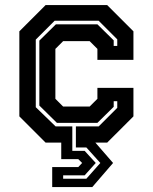

<svg xmlns="http://www.w3.org/2000/svg" viewBox="-20 -560 599 754"><path d="M185 174.5V96H287.5L302.5 80L287.5 65H220.5V0H159L56 -103V-437L159 -540H401L504 -437V-325H362.5V-368L332 -398.5H228L197.5 -368V-172L228 -141.5H332L362.5 -172V-215H504V-103L401 0H354.5L424 80L342.5 174.5ZM228 142H319L374 80L319 19H278V-63.5H367.5L440.5 -136.5V-162.5H426.5V-140.5L362.5 -77.5H203.5L134.5 -145.5V-400.5L199.5 -464.5H362.5L426.5 -401.5V-379.5H440.5V-405.5L367.5 -478.5H194.5L120.5 -404.5V-139L198.5 -63.5H264V32.5H312.5L356 80L312.5 128.5H228Z"/></svg>

Font: Tourney Condensed Regular
Style: Bold
Weight: 700
Width: 3
Designer: Tyler Finck
Foundry: Etcetera Type Co
Version: Version 1.010; ttfautohint (v1.8.3)